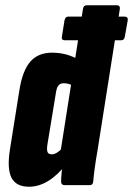

<svg xmlns="http://www.w3.org/2000/svg" viewBox="-20 -703 505 729"><path d="M227 -550Q212 -550 215 -564L225 -626Q228 -640 239 -640H452Q467 -640 465 -626L454 -564Q452 -550 440 -550H416ZM90 6Q41 6 23.5 -28.5Q6 -63 18 -137L54 -363Q66 -436 95.5 -469.5Q125 -503 178 -503Q205 -503 230 -496.5Q255 -490 279 -476L262 -375Q251 -381 242 -384Q233 -387 222 -387Q214 -387 208.5 -384Q203 -381 199 -374Q195 -367 193 -355L160 -154Q157 -134 160.5 -125.5Q164 -117 177 -117Q186 -117 196.5 -123.5Q207 -130 217 -141L231 -79Q198 -37 162.5 -15.5Q127 6 90 6ZM226 0Q212 0 212 -14Q212 -29 214.5 -52.5Q217 -76 219 -94L210 -128L295 -669Q297 -683 309 -683H423Q437 -683 435 -669L350 -130Q344 -97 340 -67Q336 -37 334 -14Q333 0 320 0Z"/></svg>

Font: Sofia Sans Extra Condensed Black
Style: Italic
Weight: 900
Italic angle: -9°
Version: Version 4.100